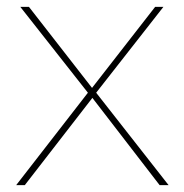

<svg xmlns="http://www.w3.org/2000/svg" viewBox="-20 -537 535 557"><path d="M248 -253 443 0H469L259 -268L454 -517H430L247 -282L64 -517H39L235 -268L27 0H52Z"/></svg>

Font: Montserrat-Alt1 Thin
Style: Regular
Weight: 100
Designer: Differentunic
Foundry: Differentunic
Version: Version 7.222